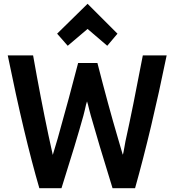

<svg xmlns="http://www.w3.org/2000/svg" viewBox="-20 -989 972 1015"><path d="M861 -696Q780 -300 694 6H575Q497 -246 460 -378Q456 -391 452 -408Q448 -425 445 -436.5Q442 -448 440 -453Q438 -448 435 -436.5Q432 -425 428.5 -408Q425 -391 421 -378Q382 -237 305 6H188Q108 -268 21 -696H155Q195 -469 236 -275Q257 -177 259 -170Q260 -171 285 -257Q348 -481 393 -656H495Q553 -429 603 -260Q627 -176 629 -171Q631 -175 633 -185.5Q635 -196 638 -213Q641 -230 643 -241Q682 -417 735 -696ZM443 -836 338 -747 282 -811 443 -969 601 -811 547 -747Z"/></svg>

Font: Repo
Style: DemiBold
Weight: 600
Designer: Stefan Peev
Foundry: Context Ltd
Version: Version 001.000